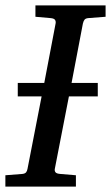

<svg xmlns="http://www.w3.org/2000/svg" viewBox="-35 -691 411 711"><path d="M292 -624Q282.2 -623 278.3 -618.4Q274.4 -613.8 272 -604L230 -383.8H327.1V-334H220.2L168 -65.9Q166.5 -58.6 170.4 -53.2Q174.3 -47.9 188 -46.9L246.1 -42V0H-15.1V-42L47.9 -46.9Q57.1 -47.9 61.3 -52.5Q65.4 -57.1 66.9 -65.9L119.1 -334H30.8V-383.8H128.9L170.9 -604Q172.4 -612.3 168.5 -617.7Q164.6 -623 151.9 -624L96.2 -628.9V-670.9H356V-628.9Z"/></svg>

Font: Charis SIL
Style: Italic
Weight: 400
Italic angle: -11°
Foundry: SIL International
Version: Version 4.112